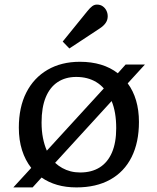

<svg xmlns="http://www.w3.org/2000/svg" viewBox="-20 -802 683 836"><path d="M38 14 116 -71Q90 -104 76 -148Q62 -192 62 -246Q62 -335 94.5 -399Q127 -463 187 -498Q247 -533 328 -533Q378 -533 419.5 -520.5Q461 -508 493 -483L527 -521H611L536 -439Q560 -407 572.5 -364.5Q585 -322 585 -271Q585 -182 553 -118Q521 -54 460 -20Q399 14 313 14Q267 14 229 3Q191 -8 161 -29L122 14ZM329 -51Q379 -51 414 -73Q449 -95 467.5 -138Q486 -181 486 -244Q486 -279 481 -308.5Q476 -338 466 -362L220 -93Q234 -80 251 -70.5Q268 -61 287.5 -56Q307 -51 329 -51ZM184 -146 432 -417Q417 -434 398.5 -445Q380 -456 358.5 -461.5Q337 -467 312 -467Q265 -467 231 -444.5Q197 -422 179 -378Q161 -334 161 -269Q161 -232 167 -201.5Q173 -171 184 -146ZM282 -591 253 -621 360 -753Q372 -768 381.5 -775Q391 -782 402 -782Q417 -782 427.5 -774.5Q438 -767 443.5 -755.5Q449 -744 449 -731Q449 -715 440 -702Q431 -689 414 -678Z"/></svg>

Font: Literata Variable Black
Style: Regular
Weight: 900
Designer: Latin by Veronika Burian and Jose Scaglione. Greek by Irene Vlachou. Cyrillic by Vera Evstafieva.
Foundry: TypeTogether
Version: Version 3.021